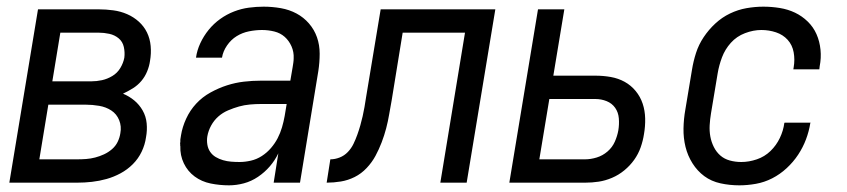

<svg xmlns="http://www.w3.org/2000/svg" viewBox="-20 -548 2540 576"><path d="M8 0 94 -520H276Q298 -520 320 -517Q342 -514 361.5 -505.5Q381 -497 396.5 -483Q412 -469 421 -450.5Q430 -432 432 -410Q434 -388 430 -365Q428 -350 421.5 -334Q415 -318 404 -305Q393 -292 378.5 -283Q364 -274 349 -267Q368 -259 383 -246.5Q398 -234 408 -216.5Q418 -199 420 -178Q422 -157 418 -136Q415 -114 405 -93Q395 -72 378.5 -55.5Q362 -39 341.5 -28Q321 -17 299.5 -11Q278 -5 256 -2.5Q234 0 212 0ZM137 -304H254Q270 -304 286 -307.5Q302 -311 317 -320Q332 -329 341 -344Q350 -359 353 -375Q355 -391 351.5 -407Q348 -423 336 -433Q324 -443 308 -446.5Q292 -450 276 -450H161ZM98 -70H212Q225 -70 238.5 -71Q252 -72 265.5 -75.5Q279 -79 292 -85Q305 -91 316 -100.5Q327 -110 333 -122.5Q339 -135 341 -148Q345 -169 337.5 -187.5Q330 -206 314 -216.5Q298 -227 277.5 -230.5Q257 -234 237 -234H125Z M667 8Q639 8 612 2.5Q585 -3 564 -18.5Q543 -34 531.5 -58Q520 -82 521 -110Q520 -113 520.5 -114Q521 -115 520.5 -116.5Q520 -118 520.5 -119.5Q521 -121 521 -122.5Q521 -124 521 -125.5Q521 -127 521 -129Q521 -131 521.5 -132.5Q522 -134 522 -135.5Q522 -137 522.5 -138.5Q523 -140 523 -142Q527 -167 538.5 -192Q550 -217 568.5 -237Q587 -257 611.5 -270.5Q636 -284 661 -292Q686 -300 711.5 -303Q737 -306 763 -306H851L858 -347Q859 -353 860 -360Q861 -367 861 -373Q862 -392 854.5 -409Q847 -426 834 -437.5Q821 -449 803 -453.5Q785 -458 766 -458Q747 -458 727 -454Q707 -450 690 -439.5Q673 -429 661 -411.5Q649 -394 646 -375H568Q571 -397 581 -418.5Q591 -440 606 -458.5Q621 -477 640.5 -491Q660 -505 682 -513.5Q704 -522 726.5 -525Q749 -528 771 -528Q797 -528 822.5 -523.5Q848 -519 869.5 -507.5Q891 -496 907 -477.5Q923 -459 931 -436Q939 -413 939 -387Q939 -361 935 -335L880 0H801L815 -88Q805 -67 789.5 -49Q774 -31 754 -17.5Q734 -4 711.5 2Q689 8 667 8ZM699 -62Q715 -62 732.5 -66Q750 -70 765.5 -80Q781 -90 793 -104Q805 -118 813 -133.5Q821 -149 826 -166Q831 -183 834 -200L840 -236H763Q747 -236 730 -234.5Q713 -233 697 -228.5Q681 -224 664.5 -217Q648 -210 635 -198.5Q622 -187 613.5 -171.5Q605 -156 602 -139Q600 -127 602 -114.5Q604 -102 610.5 -92.5Q617 -83 627 -77Q637 -71 649 -67.5Q661 -64 673.5 -63Q686 -62 699 -62Z M1301 0 1375 -450H1188L1155 -247Q1151 -226 1147.5 -205Q1144 -184 1138.5 -163Q1133 -142 1125 -121Q1117 -100 1106.5 -80.5Q1096 -61 1080 -44Q1064 -27 1044 -17Q1024 -7 1002.5 -3.5Q981 0 960 0L971 -70Q985 -70 999 -75.5Q1013 -81 1023.5 -92Q1034 -103 1040.5 -116.5Q1047 -130 1052 -144Q1057 -158 1061 -172Q1065 -186 1068 -199.5Q1071 -213 1073.5 -227Q1076 -241 1078 -255L1122 -520H1466L1380 0Z M1508 0 1594 -520H1673L1640 -321H1766Q1790 -321 1812.5 -317Q1835 -313 1854 -302.5Q1873 -292 1887 -275Q1901 -258 1908 -237Q1915 -216 1915.5 -192.5Q1916 -169 1912 -146Q1909 -126 1902 -106Q1895 -86 1882.5 -68.5Q1870 -51 1853 -37Q1836 -23 1816 -14.5Q1796 -6 1776 -3Q1756 0 1736 0ZM1735 -70Q1752 -70 1770 -75.5Q1788 -81 1802.5 -93.5Q1817 -106 1824.5 -123Q1832 -140 1835 -157Q1838 -175 1836.5 -193Q1835 -211 1825.5 -224.5Q1816 -238 1800 -244.5Q1784 -251 1766 -251H1628L1598 -70Z M2198 8Q2169 8 2141.5 2Q2114 -4 2093 -19.5Q2072 -35 2057.5 -58Q2043 -81 2036.5 -107.5Q2030 -134 2030.5 -162.5Q2031 -191 2036 -219L2056 -339Q2060 -364 2068 -389Q2076 -414 2091 -436.5Q2106 -459 2126 -477.5Q2146 -496 2170 -507.5Q2194 -519 2219.5 -523.5Q2245 -528 2270 -528Q2295 -528 2319.5 -524Q2344 -520 2365 -510Q2386 -500 2403 -483.5Q2420 -467 2429.5 -445.5Q2439 -424 2441.5 -399Q2444 -374 2439 -349L2438 -340H2360L2361 -346Q2365 -369 2361 -391Q2357 -413 2343 -428.5Q2329 -444 2308 -451Q2287 -458 2264 -458Q2240 -458 2215 -448.5Q2190 -439 2172.5 -419.5Q2155 -400 2146 -376Q2137 -352 2133 -328L2113 -208Q2110 -190 2109 -172.5Q2108 -155 2111 -138.5Q2114 -122 2121.5 -107Q2129 -92 2141 -81.5Q2153 -71 2169.5 -66.5Q2186 -62 2204 -62Q2227 -62 2250.5 -70Q2274 -78 2291.5 -95Q2309 -112 2319.5 -134Q2330 -156 2333 -179L2334 -180H2412L2411 -179Q2407 -154 2398 -130Q2389 -106 2374.5 -84Q2360 -62 2340 -43.5Q2320 -25 2296.5 -13Q2273 -1 2247.5 3.5Q2222 8 2198 8Z"/></svg>

Font: Iosevka Term Oblique
Style: Regular
Weight: 400
Italic angle: -9°
Monospace: yes
Designer: Belleve Invis
Foundry: Belleve Invis
Version: Version 31.4.0